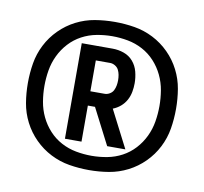

<svg xmlns="http://www.w3.org/2000/svg" viewBox="-59 -952 618 582"><g transform="rotate(10 250.0 -661.0)"><path d="M250 -433Q219 -433 189 -438Q159 -443 131.5 -457Q104 -471 82 -493Q60 -515 46 -542.5Q32 -570 27 -600Q22 -630 22 -661Q22 -692 27 -722Q32 -752 46 -779.5Q60 -807 82 -829Q104 -851 131.5 -865Q159 -879 189 -884Q219 -889 250 -889Q281 -889 311 -884Q341 -879 368.5 -865Q396 -851 418 -829Q440 -807 454 -779.5Q468 -752 473 -722Q478 -692 478 -661Q478 -630 473 -600Q468 -570 454 -542.5Q440 -515 418 -493Q396 -471 368.5 -457Q341 -443 311 -438Q281 -433 250 -433ZM250 -477Q274 -477 298 -481.5Q322 -486 343.5 -497.5Q365 -509 381.5 -527Q398 -545 408.5 -567Q419 -589 423 -613Q427 -637 427 -661Q427 -685 423 -709Q419 -733 408.5 -755Q398 -777 381.5 -795Q365 -813 343.5 -824.5Q322 -836 298 -840.5Q274 -845 250 -845Q226 -845 202 -840.5Q178 -836 156.5 -824.5Q135 -813 118.5 -795Q102 -777 91.5 -755Q81 -733 77 -709Q73 -685 73 -661Q73 -637 77 -613Q81 -589 91.5 -567Q102 -545 118.5 -527Q135 -509 156.5 -497.5Q178 -486 202 -481.5Q226 -477 250 -477ZM162 -514V-808H257Q275 -808 292 -802Q309 -796 320.5 -782.5Q332 -769 336.5 -751.5Q341 -734 341 -716Q341 -703 338.5 -689.5Q336 -676 329.5 -664Q323 -652 312.5 -643Q302 -634 289 -629L348 -514H292L235 -625H213V-514ZM213 -669H257Q265 -669 272.5 -673.5Q280 -678 283.5 -685Q287 -692 288.5 -700Q290 -708 290 -716Q290 -725 288.5 -733Q287 -741 283.5 -748Q280 -755 272.5 -759.5Q265 -764 257 -764H213Z"/></g></svg>

Font: Iosevka SS18
Style: Bold
Weight: 700
Monospace: yes
Designer: Belleve Invis
Foundry: Belleve Invis
Version: Version 25.1.1; ttfautohint (v1.8.4)